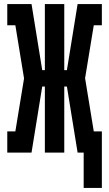

<svg xmlns="http://www.w3.org/2000/svg" viewBox="-20 -755 540 950"><path d="M394 175V0H364L311 -327H298V0H202V-327H189L136 0H16V-105H56L99 -367L56 -630H16V-735H136L189 -408H202V-735H298V-408H311L364 -735H484V-630H444L401 -368L444 -105H484V175Z"/></svg>

Font: Iosevka Curly Slab Extrabold
Style: Regular
Weight: 800
Monospace: yes
Designer: Belleve Invis
Foundry: Belleve Invis
Version: Version 22.1.2; ttfautohint (v1.8.4)